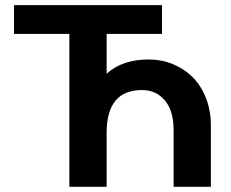

<svg xmlns="http://www.w3.org/2000/svg" viewBox="-20 -722 892 742"><path d="M34.2 -702.1H606V-590.8H392.1V-437Q452.1 -492.2 555.2 -492.2Q604 -492.2 647.7 -474.4Q691.4 -456.5 724.1 -424.1Q756.8 -391.6 775.9 -343.3Q794.9 -294.9 794.9 -236.8V0H650.9V-220.2Q650.9 -294.4 616.9 -334.2Q583 -374 528.8 -374Q392.1 -374 392.1 -209V0H248V-590.8H34.2Z"/></svg>

Font: LT Superior
Style: Bold
Weight: 400
Designer: Daniel Lyons
Foundry: LyonsType
Version: Version 1.000